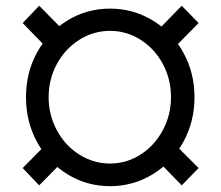

<svg xmlns="http://www.w3.org/2000/svg" viewBox="-20 -632 763 662"><path d="M359.4 9.9Q280.2 9.9 213.6 -30.5Q147 -71 108.3 -141.3Q69.6 -211.6 69.6 -296.9Q69.6 -382.1 108.3 -452.1Q147 -522 213.6 -562.1Q280.2 -602.3 359.4 -602.3Q438.6 -602.3 505.5 -562.1Q572.4 -522 611.5 -451.9Q650.6 -381.7 650.6 -296.9Q650.6 -212 611.5 -141.5Q572.4 -71 505.5 -30.5Q438.6 9.9 359.4 9.9ZM359.4 -68.2Q416.5 -68.2 464.7 -99.1Q512.8 -130 541.2 -182.7Q569.6 -235.4 569.6 -296.9Q569.6 -359 541.5 -411.4Q513.5 -463.8 465 -494.7Q416.5 -525.6 359.4 -525.6Q302.2 -525.6 253.4 -494.7Q204.5 -463.8 176.1 -411.4Q147.7 -359 147.7 -296.9Q147.7 -235.4 176.1 -182.7Q204.5 -130 253.4 -99.1Q302.2 -68.2 359.4 -68.2ZM565.3 -451.7 508.5 -511.4 606.5 -612.2 664.8 -552.6ZM606.5 7.1 508.5 -93.8 565.3 -152 664.8 -52.6ZM115.1 7.1 58.2 -52.6 156.2 -152 214.5 -93.8ZM156.2 -451.7 58.2 -552.6 115.1 -612.2 214.5 -511.4Z"/></svg>

Font: Riot Sans
Style: Regular
Weight: 400
Designer: Rasmus Andersson
Foundry: rsms
Version: Version 3.005